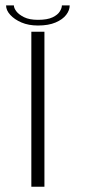

<svg xmlns="http://www.w3.org/2000/svg" viewBox="-20 -706 330 726"><path d="M98.5 0H148V-586H98.5ZM123.5 -609.5Q163.5 -609.5 190.2 -621Q217 -632.5 230.2 -649.8Q243.5 -667 243.5 -685.5H214Q214 -675.5 206.2 -662.8Q198.5 -650 178.8 -640.5Q159 -631 123.5 -631Q91 -631 71 -641Q51 -651 41.8 -663.2Q32.5 -675.5 32.5 -685.5H3Q3 -667 18.8 -649.8Q34.5 -632.5 61.2 -621Q88 -609.5 123.5 -609.5Z"/></svg>

Font: Anybody ExtraExpanded ExtraLight
Style: Regular
Weight: 250
Width: 8
Version: Version 1.113;gftools[0.9.25]